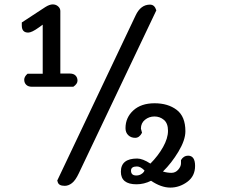

<svg xmlns="http://www.w3.org/2000/svg" viewBox="-20 -830 1058 872"><path d="M105 -495H174V-718Q169 -715 156 -705Q124 -682 108 -682Q79 -682 79 -714V-728L186 -798Q205 -810 219.5 -810Q234 -810 244 -801Q254 -792 254 -780V-496H297Q314 -496 323 -487Q332 -478 332 -463.5Q332 -449 313 -436H125Q108 -436 99 -445Q90 -454 90 -468Q90 -482 105 -495ZM661 -809Q672 -809 679 -802.5Q686 -796 690 -783L338 -43Q323 -11 307 1.5Q291 14 274 14Q246 14 242 -4L240 -10L596 -760Q619 -809 661 -809ZM834 -123Q866 -123 866 -76.5Q866 -30 830.5 -4Q795 22 753.5 22Q712 22 666 -9Q634 7 600 7Q529 7 529 -50Q529 -110 603 -110Q628 -110 663 -87Q698 -122 720.5 -162Q743 -202 743 -236Q743 -270 724.5 -285.5Q706 -301 681.5 -301Q657 -301 638.5 -286Q620 -271 620 -246L625 -227Q613 -204 594 -204Q575 -204 562.5 -216Q550 -228 550 -248Q550 -296 585.5 -328.5Q621 -361 682 -361Q743 -361 782.5 -331Q822 -301 822 -234Q822 -194 790.5 -141.5Q759 -89 720 -51Q740 -45 758.5 -45Q777 -45 789.5 -59.5Q802 -74 802 -88V-103Q814 -123 834 -123ZM636 -56Q618 -74 602 -74Q575 -74 575 -55Q575 -33 599 -33Q611 -33 620.5 -38.5Q630 -44 633.5 -50Q637 -56 636 -56Z"/></svg>

Font: Sofia
Style: Regular
Weight: 400
Designer: Paula Nazal and Daniel Hernndez
Foundry: Paula Nazal, Daniel Hernndez
Version: Version 1.001